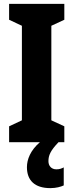

<svg xmlns="http://www.w3.org/2000/svg" viewBox="-20 -734 379 991"><path d="M230 98C230 68 240 44 282 0H312V-82L245 -113V-601L312 -632V-714H27V-632L93 -601V-113L27 -82V0H186C137 42 119 89 119 129C119 197 159 237 240 237C270 237 294 230 309 223V130C299 135 289 140 271 140C245 140 230 122 230 98Z"/></svg>

Font: Noto Sans Khmer UI ExtraCondensed ExtraBold
Style: Regular
Weight: 800
Width: 2
Designer: Danh Hong and the Monotype Design Team
Foundry: Monotype Imaging Inc.
Version: Version 2.002